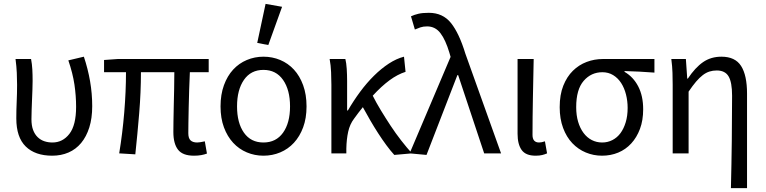

<svg xmlns="http://www.w3.org/2000/svg" viewBox="-20 -790 3944 989"><path d="M249 12Q161 12 112.5 -35.5Q64 -83 64 -180Q64 -224 66 -266.5Q68 -309 68 -353Q68 -382 66.5 -415Q65 -448 60 -486H140Q145 -460 146.5 -432.5Q148 -405 148 -373Q148 -352 147 -327.5Q146 -303 145 -276.5Q144 -250 143 -224Q142 -198 142 -176Q142 -143 150.5 -120.5Q159 -98 174 -83.5Q189 -69 208.5 -62.5Q228 -56 250 -56Q303 -56 337.5 -100.5Q372 -145 372 -240Q372 -296 363.5 -354Q355 -412 332 -479L412 -498Q433 -435 444 -371.5Q455 -308 455 -243Q455 -181 440 -133.5Q425 -86 398 -53.5Q371 -21 333 -4.5Q295 12 249 12Z M979 12Q921 12 897 -19Q873 -50 873 -110Q873 -129 873.5 -164.5Q874 -200 875 -243Q876 -286 877 -332Q878 -378 878 -418H706Q706 -315 697 -206.5Q688 -98 677 5L594 0Q611 -103 620 -211Q629 -319 629 -418H516V-481L586 -486H1055V-418H958Q956 -377 954.5 -329.5Q953 -282 952 -237.5Q951 -193 950.5 -157.5Q950 -122 950 -104Q950 -78 961.5 -67Q973 -56 996 -56Q1008 -56 1035 -62L1046 1Q1033 6 1016.5 9Q1000 12 979 12Z M1337 12Q1292 12 1251.5 -5Q1211 -22 1181 -54.5Q1151 -87 1133.5 -134Q1116 -181 1116 -242Q1116 -303 1133.5 -351Q1151 -399 1181 -431.5Q1211 -464 1251.5 -481Q1292 -498 1337 -498Q1383 -498 1423.5 -481Q1464 -464 1494 -431.5Q1524 -399 1541.5 -351Q1559 -303 1559 -242Q1559 -181 1541.5 -134Q1524 -87 1494 -54.5Q1464 -22 1423.5 -5Q1383 12 1337 12ZM1337 -56Q1402 -56 1438 -106.5Q1474 -157 1474 -242Q1474 -327 1438 -378.5Q1402 -430 1337 -430Q1272 -430 1236.5 -378.5Q1201 -327 1201 -242Q1201 -157 1236.5 -106.5Q1272 -56 1337 -56ZM1305 -569 1348 -770 1433 -755 1362 -558Z M2011 8Q1991 -14 1970 -42.5Q1949 -71 1928 -103.5Q1907 -136 1887 -170.5Q1867 -205 1849 -238Q1838 -224 1826.5 -209.5Q1815 -195 1804 -179Q1782 -150 1773.5 -111.5Q1765 -73 1764 -25V0H1687V-353Q1687 -382 1685.5 -418Q1684 -454 1678 -486H1759Q1764 -466 1766 -435.5Q1768 -405 1768 -373V-221H1772Q1801 -271 1835 -317Q1869 -363 1906.5 -400Q1944 -437 1983 -462.5Q2022 -488 2061 -498L2069 -420Q2028 -407 1986.5 -376.5Q1945 -346 1900 -297Q1918 -261 1942 -221.5Q1966 -182 1992 -142.5Q2018 -103 2046.5 -66.5Q2075 -30 2102 0Z M2177 8 2090 0 2301 -497 2295 -518Q2275 -585 2248.5 -619.5Q2222 -654 2180 -654Q2160 -654 2145.5 -649Q2131 -644 2117 -638L2097 -706Q2114 -714 2135 -719Q2156 -724 2189 -724Q2261 -724 2303 -671.5Q2345 -619 2377 -514L2561 0H2474L2340 -403H2336Z M2739 12Q2688 12 2667 -17.5Q2646 -47 2646 -101V-486H2729Q2727 -387 2725 -285Q2723 -183 2723 -95Q2723 -56 2757 -56Q2769 -56 2787 -62L2798 0Q2787 5 2773 8.5Q2759 12 2739 12Z M3081 12Q3037 12 2997.5 -4.5Q2958 -21 2928 -52.5Q2898 -84 2880.5 -131Q2863 -178 2863 -238Q2863 -302 2881.5 -348.5Q2900 -395 2931 -425.5Q2962 -456 3002 -471Q3042 -486 3085 -486H3351V-416Q3309 -419 3274 -421Q3239 -423 3197 -424V-420Q3242 -394 3267.5 -345Q3293 -296 3293 -227Q3293 -170 3276.5 -126Q3260 -82 3231.5 -51Q3203 -20 3164.5 -4Q3126 12 3081 12ZM3082 -56Q3110 -56 3134.5 -68.5Q3159 -81 3176 -104Q3193 -127 3203 -160Q3213 -193 3213 -234Q3213 -270 3204.5 -303.5Q3196 -337 3179.5 -362.5Q3163 -388 3138.5 -403Q3114 -418 3083 -418Q3025 -418 2986.5 -373.5Q2948 -329 2948 -238Q2948 -196 2958 -162.5Q2968 -129 2986 -105Q3004 -81 3028.5 -68.5Q3053 -56 3082 -56Z M3745 179Q3748 59 3749.5 -66Q3751 -191 3751 -297Q3751 -366 3733 -396.5Q3715 -427 3672 -427Q3652 -427 3634.5 -421.5Q3617 -416 3600 -403Q3583 -390 3565.5 -369.5Q3548 -349 3527 -318V0H3445V-353Q3445 -382 3444 -415Q3443 -448 3438 -486H3513L3520 -385H3523Q3561 -442 3601.5 -470Q3642 -498 3696 -498Q3767 -498 3797.5 -450Q3828 -402 3828 -308V179Z"/></svg>

Font: SourceSansPro
Style: Book
Weight: 400
Designer: Paul D. Hunt
Foundry: Adobe Systems Incorporated
Version: Version 2.021;PS 2.000;hotconv 1.0.86;makeotf.lib2.5.63406